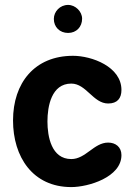

<svg xmlns="http://www.w3.org/2000/svg" viewBox="-20 -754 561 781"><path d="M33 -264C33 -116 113 7 270 7C339 7 474 -33 474 -123C474 -156 450 -174 420 -174C362 -174 329 -107 270 -107C189 -107 173 -199 173 -260C173 -321 189 -414 270 -414C331 -414 359 -333 420 -333C457 -333 474 -354 474 -388C474 -483 353 -527 277 -527C121 -527 33 -417 33 -264ZM199 -677C199 -644 223 -620 257 -620C291 -620 314 -645 314 -678C314 -707 287 -734 257 -734C224 -734 199 -707 199 -677Z"/></svg>

Font: Asimov Print
Style: Regular
Weight: 500
Designer: Google
Version: Version 2.000980: 2014